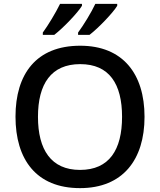

<svg xmlns="http://www.w3.org/2000/svg" viewBox="-20 -961 826 991"><path d="M585 -931V-941H472C451 -896 411 -831 383 -793V-781H442C489 -817 564 -896 585 -931ZM403 -931V-941H290C268 -896 229 -831 201 -793V-781H260C307 -817 382 -896 403 -931ZM726 -358C726 -580 614 -725 394 -725C167 -725 60 -579 60 -359C60 -138 167 10 393 10C614 10 726 -137 726 -358ZM176 -358C176 -528 244 -630 394 -630C544 -630 610 -528 610 -358C610 -188 544 -84 393 -84C244 -84 176 -188 176 -358Z"/></svg>

Font: Noto Sans Lisu Medium
Style: Regular
Weight: 500
Designer: Monotype Design Team. David Williams.
Foundry: Monotype Imaging Inc.
Version: Version 2.102